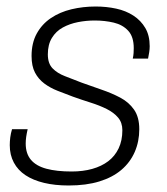

<svg xmlns="http://www.w3.org/2000/svg" viewBox="-20 -558 513 590"><path d="M191 12Q149 12 115.5 4Q82 -4 58.5 -19.5Q35 -35 22.5 -58.5Q10 -82 10 -112Q10 -123 11.5 -135.5Q13 -148 17 -161H65Q62 -148 60.5 -137.5Q59 -127 59 -117Q59 -86 75 -67Q91 -48 122.5 -39.5Q154 -31 200 -31Q235 -31 263.5 -39Q292 -47 312.5 -62.5Q333 -78 344.5 -102Q356 -126 356 -158Q356 -181 343 -196.5Q330 -212 308 -223Q286 -234 259 -242.5Q232 -251 204 -261Q180 -270 157 -279Q134 -288 116 -301.5Q98 -315 87.5 -335Q77 -355 77 -386Q77 -426 93 -455Q109 -484 136.5 -502.5Q164 -521 199.5 -529.5Q235 -538 274 -538Q307 -538 337 -531.5Q367 -525 390 -510Q413 -495 426.5 -472Q440 -449 440 -416Q440 -407 438.5 -397.5Q437 -388 435 -378H388Q390 -387 390.5 -395Q391 -403 391 -410Q391 -445 374 -463.5Q357 -482 329.5 -488.5Q302 -495 271 -495Q245 -495 219.5 -490Q194 -485 173 -473.5Q152 -462 139.5 -441.5Q127 -421 127 -391Q127 -363 141.5 -348Q156 -333 179.5 -324Q203 -315 231 -304Q261 -293 292 -282.5Q323 -272 349.5 -258Q376 -244 392 -221Q408 -198 408 -161Q408 -123 394 -91Q380 -59 353 -36Q326 -13 285.5 -0.5Q245 12 191 12Z"/></svg>

Font: Archivo SemiBold Thin
Style: Italic
Weight: 250
Italic angle: -10°
Version: Version 2.001